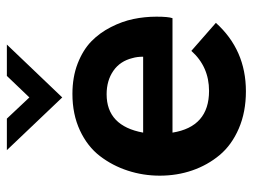

<svg xmlns="http://www.w3.org/2000/svg" viewBox="-109 -621 740 562"><g transform="rotate(-90 261.0 -340.0)"><path d="M256.8 -527.8 102.5 -689.9H194.8L256.8 -624L319.8 -689.9H411.6ZM274.9 9.8Q213.9 9.8 165.8 -11Q117.7 -31.7 88.1 -67.1Q58.6 -102.5 43.2 -147.2Q27.8 -191.9 27.8 -242.2Q27.8 -291 42.5 -335.9Q57.1 -380.9 85.2 -417.5Q113.3 -454.1 160.4 -476.1Q207.5 -498 267.1 -498Q316.4 -498 356 -482.7Q395.5 -467.3 420.7 -442.9Q445.8 -418.5 462.6 -385.5Q479.5 -352.5 486.3 -319.6Q493.2 -286.6 493.2 -252Q493.2 -217.3 488.8 -205.1H153.8Q170.9 -98.1 275.9 -98.1Q346.7 -98.1 393.1 -149.9L475.1 -78.1Q396 9.8 274.9 9.8ZM153.8 -291H376Q376 -308.6 372.1 -321.8Q363.3 -358.4 334.7 -378.2Q306.2 -397.9 266.1 -397.9Q173.3 -397.9 153.8 -291Z"/></g></svg>

Font: HK Grotesk Legacy
Style: Bold
Weight: 700
Designer: Alfredo Marco Pradil
Foundry: Hanken Design Co.
Version: Version 2.022;PS 002.022;hotconv 1.0.88;makeotf.lib2.5.64775